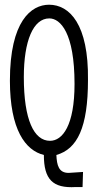

<svg xmlns="http://www.w3.org/2000/svg" viewBox="-20 -650 415 814"><path d="M301 143H330L332 79L271 83C229 83 221 51 219 7C308 -18 353 -110 353 -311C356 -547 275 -630 188 -630C112 -630 22 -560 22 -308C22 -100 88 -12 166 7C166 110 203 149 301 143ZM192 -53C124 -53 81 -142 81 -323C81 -477 121 -572 189 -572C236 -572 296 -511 296 -294C296 -118 245 -53 192 -53Z"/></svg>

Font: Inconsolata Condensed Thin
Style: Regular
Weight: 100
Width: 3
Monospace: yes
Designer: Raph Levien, Cyreal, Brenton Simpson
Foundry: Raph Levien, Cyreal, Google
Version: Version 3.100